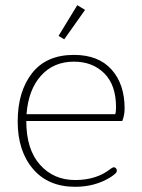

<svg xmlns="http://www.w3.org/2000/svg" viewBox="-20 -708 544 738"><path d="M205 -570 277 -688 307 -670 227 -557ZM48 -241Q48 -356 103 -426.5Q158 -497 264 -497Q358 -497 408.5 -441Q459 -385 459 -291Q459 -266 450 -243H81Q81 -134 133.5 -75Q186 -16 269 -16Q351 -16 405 -59Q413 -65 418 -65Q423 -65 426 -61Q429 -57 429 -52Q429 -46 423 -40.5Q417 -35 405 -27Q346 10 269 10Q165 10 106.5 -59Q48 -128 48 -241ZM423 -269Q426 -278 426 -296Q426 -381 381 -426Q336 -471 264 -471Q186 -471 137.5 -417Q89 -363 82 -269Z"/></svg>

Font: Maitree ExtraLight
Style: Regular
Weight: 275
Designer: CadsonDemak Team
Foundry: CadsonDemak
Version: Version 1.003